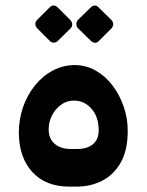

<svg xmlns="http://www.w3.org/2000/svg" viewBox="-20 -692 546 714"><path d="M238 2Q150 2 100.5 -52Q51 -106 50 -197Q50 -249 66 -294.5Q82 -340 111 -375.5Q140 -411 178 -430.5Q216 -450 258 -450Q299 -450 335 -430Q371 -410 397.5 -375.5Q424 -341 439.5 -297Q455 -253 455 -205Q455 -134 429.5 -88.5Q404 -43 361 -20.5Q318 2 265 2ZM243 -138H268Q305 -138 326.5 -156.5Q348 -175 347 -211Q346 -259 319.5 -288.5Q293 -318 255 -318Q228 -318 206.5 -302Q185 -286 173 -262Q161 -238 161 -211Q161 -176 183.5 -157Q206 -138 243 -138ZM195 -540Q189 -534 180 -533.5Q171 -533 164 -541L118 -587Q112 -594 111.5 -602.5Q111 -611 118 -618L164 -664Q171 -672 179.5 -671.5Q188 -671 195 -664L241 -618Q248 -611 248.5 -602Q249 -593 242 -586ZM348 -540Q341 -532 332.5 -533Q324 -534 317 -541L270 -587Q264 -593 264 -602.5Q264 -612 270 -618L317 -664Q324 -671 332 -671.5Q340 -672 347 -664L394 -618Q401 -611 401 -602Q401 -593 394 -586Z"/></svg>

Font: Rubik SemiBold
Style: Regular
Weight: 600
Designer: Hubert and Fischer
Foundry: Hubert and Fischer
Version: Version 2.300;gftools[0.9.30]